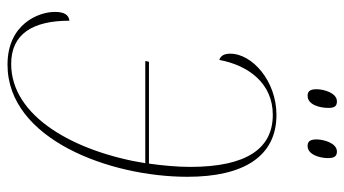

<svg xmlns="http://www.w3.org/2000/svg" viewBox="-228 -702 939 524"><g transform="rotate(90 242.0 -439.5)"><path d="M378 -809C401 -809 411 -841 411 -865C411 -884 404 -889 393 -889C370 -889 360 -853 360 -833C360 -813 368 -809 378 -809ZM241 -809C265 -809 274 -841 274 -866C274 -884 268 -889 256 -889C233 -889 223 -853 223 -833C223 -813 231 -809 241 -809ZM156 10C360 10 462 -270 462 -481C462 -635 406 -724 293 -724C201 -724 126 -658 126 -598C126 -582 131 -572 143 -568C158 -648 207 -714 293 -714C384 -714 435 -644 435 -488C435 -453 431 -411 426 -376H148L146 -366H425C393 -171 297 0 154 0C72 0 36 -59 36 -159C20 -157 12 -145 12 -119C12 -75 45 10 156 10Z"/></g></svg>

Font: Noto Serif Display Condensed Thin
Style: Italic
Weight: 100
Width: 3
Italic angle: -12°
Designer: Monotype Design Team
Foundry: Monotype Imaging Inc.
Version: Version 2.009